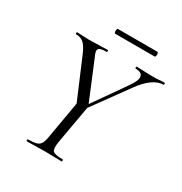

<svg xmlns="http://www.w3.org/2000/svg" viewBox="-173 -874 951 1003"><g transform="rotate(30 302.0 -373.0)"><path d="M287.8 -269 277.2 -278.8 449.2 -524.4Q479.4 -566.6 475.3 -589.8Q471.2 -613 433.6 -613Q430.4 -613 430.4 -619Q430.4 -625 433.6 -625Q456.6 -625 478.9 -623.5Q501.2 -622 533.2 -622Q554.2 -622 567.7 -623.5Q581.2 -625 600.2 -625Q604 -625 604 -619Q604 -613 600.2 -613Q569.2 -613 535.7 -589.3Q502.2 -565.6 469 -519.2ZM131.4 0Q127.4 0 127.4 -6Q127.4 -12 131.4 -12Q163.4 -12 180.8 -17Q198.2 -22 206.6 -37Q215 -52 219.2 -81L259 -310L318.4 -319L276.4 -81Q269.2 -38 279.7 -25Q290.2 -12 339 -12Q342.8 -12 342.8 -6Q342.8 0 339 0Q318 0 292.3 -1Q266.6 -2 236.2 -2Q204.8 -2 178.6 -1Q152.4 0 131.4 0ZM270 -271 155 -542Q139 -579.8 121.3 -596.4Q103.6 -613 74.8 -613Q70.8 -613 70.8 -619Q70.8 -625 74.8 -625Q90.4 -625 108.8 -623.5Q127.2 -622 143.8 -622Q176 -622 206.7 -623.5Q237.4 -625 258.8 -625Q262 -625 261.2 -619Q260.4 -613 256.4 -613Q222.4 -613 212.8 -604.1Q203.2 -595.2 212.2 -573L318.4 -317ZM249.4 -717.6Q245.8 -717.6 244.1 -724.8Q242.4 -732 244.1 -739.2Q245.8 -746.4 249.4 -746.4H487Q491.6 -746.4 492.9 -739.2Q494.2 -732 492.9 -724.8Q491.6 -717.6 487 -717.6Z"/></g></svg>

Font: Cormorant Light
Style: Italic
Weight: 300
Italic angle: -10°
Designer: Christian Thalmann (Catharsis Fonts)
Foundry: Catharsis Fonts
Version: Version 4.000